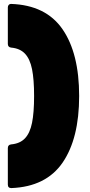

<svg xmlns="http://www.w3.org/2000/svg" viewBox="-20 -810 460 980"><path d="M20 132V-54Q20 -71 37 -73Q82 -77 107.5 -104Q133 -131 143.5 -183Q154 -235 154 -320Q154 -405 143.5 -457Q133 -509 107.5 -536Q82 -563 37 -567Q20 -569 20 -586V-772Q20 -780 24.5 -785Q29 -790 36 -790Q214 -784 299 -661Q384 -538 384 -320Q384 -103 299.5 20Q215 143 38 150Q20 150 20 132Z"/></svg>

Font: LINE Seed Sans TH App Heavy
Style: Regular
Weight: 900
Designer: Dalton Maag Ltd | Thai characters by Cadson Demak Co.,Ltd.
Foundry: Dalton Maag Ltd
Version: Version 1.003